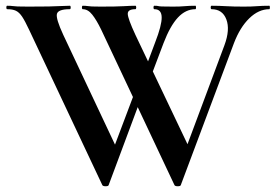

<svg xmlns="http://www.w3.org/2000/svg" viewBox="-20 -645 959 668"><path d="M481 -331 358 -1Q357 3 347.5 3Q338 3 336 -1L81 -542Q67 -572 57 -587Q47 -602 35.5 -607.5Q24 -613 5 -613Q2 -613 2 -619Q2 -625 5 -625Q17 -625 23.5 -624Q30 -623 41.5 -622.5Q53 -622 78 -622Q123 -622 149.5 -622.5Q176 -623 193 -624Q210 -625 223 -625Q226 -625 226 -619Q226 -613 223 -613Q182 -613 178 -596.5Q174 -580 200 -524L389 -123L347 -54L462 -359ZM917 -625Q919 -625 919 -619Q919 -613 917 -613Q880 -613 847.5 -581.5Q815 -550 794 -495L609 -1Q608 3 598.5 3Q589 3 587 -1L332 -542Q316 -575 301 -594Q286 -613 268 -613Q265 -613 265 -619Q265 -625 268 -625Q278 -625 284 -624Q290 -623 299.5 -622.5Q309 -622 330 -622Q386 -622 410.5 -623.5Q435 -625 451 -625Q454 -625 454 -619Q454 -613 451 -613Q424 -613 424.5 -596.5Q425 -580 451 -524L642 -123L599 -54L761 -488Q781 -542 767.5 -577.5Q754 -613 716 -613Q713 -613 713 -619Q713 -625 716 -625Q742 -625 766.5 -623.5Q791 -622 828 -622Q856 -622 874 -623.5Q892 -625 917 -625ZM468 -359 520 -498Q543 -557 542.5 -585Q542 -613 517 -613Q514 -613 514 -619Q514 -625 517 -625Q527 -625 530 -624Q533 -623 542.5 -622.5Q552 -622 582 -622Q607 -622 622.5 -623.5Q638 -625 660 -625Q662 -625 662 -619Q662 -613 660 -613Q626 -613 599 -584Q572 -555 549 -495L487 -331Z"/></svg>

Font: Cormorant Garamond Light
Style: Bold
Weight: 700
Version: Version 4.001